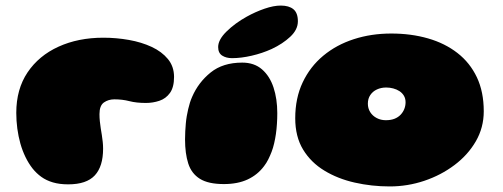

<svg xmlns="http://www.w3.org/2000/svg" viewBox="-20 -639 1806 690"><path d="M225 23.5Q194 23.5 170.2 16.5Q146.5 9.5 128.8 -3.2Q111 -16 97 -33.5Q82.5 -52 71.5 -74.8Q60.5 -97.5 53.2 -123.2Q46 -149 42.2 -177Q38.5 -205 38.5 -233.5Q38.5 -318.5 79 -378.8Q119.5 -439 190.2 -471.2Q261 -503.5 351.5 -503.5Q398 -503.5 443.2 -495.5Q488.5 -487.5 525 -470.5Q561.5 -453.5 583.5 -426.8Q605.5 -400 605.5 -362.5Q605.5 -325.5 590.8 -305Q576 -284.5 552.8 -276.8Q529.5 -269 504.5 -269Q470 -269 445 -275.5Q420 -282 391 -282Q369.5 -282 353.5 -270.8Q337.5 -259.5 337.5 -229Q337.5 -216 338.8 -203.2Q340 -190.5 342 -178.2Q344 -166 346 -153.5Q348 -141 349.2 -129Q350.5 -117 350.5 -104.5Q350.5 -41 320.8 -8.8Q291 23.5 225 23.5Z M784.5 22.5Q728.5 22.5 698.2 3.5Q668 -15.5 656.5 -51.5Q645 -87.5 645 -138Q645 -153 645.8 -167.5Q646.5 -182 647.8 -195.5Q649 -209 651.2 -221.8Q653.5 -234.5 656.2 -246.5Q659 -258.5 662.5 -269.8Q666 -281 670.5 -291Q693 -343 737 -378.5Q781 -414 850.5 -414Q893.5 -414 921.5 -389.8Q949.5 -365.5 963 -324.5Q976.5 -283.5 976.5 -232.5Q976.5 -212.5 975.2 -193.5Q974 -174.5 971.5 -157.2Q969 -140 965.2 -123.8Q961.5 -107.5 956 -93.2Q950.5 -79 944 -66Q937.5 -53 929 -42Q906 -11 870.2 5.8Q834.5 22.5 784.5 22.5ZM814 -430Q793 -430 778.5 -439.2Q764 -448.5 764 -470Q764 -496.5 794.5 -526.2Q825 -556 866.5 -579Q898 -596.5 930.8 -607.8Q963.5 -619 989 -619Q1018.5 -619 1034.5 -605.8Q1050.5 -592.5 1050.5 -562.5Q1050.5 -532.5 1023.2 -507Q996 -481.5 956.5 -463Q922.5 -447.5 884.5 -438.8Q846.5 -430 814 -430Z M1380.5 31Q1315.5 31 1254.8 17.2Q1194 3.5 1145.8 -25.8Q1097.5 -55 1069.2 -101.5Q1041 -148 1041 -214Q1041 -286.5 1067.8 -343Q1094.5 -399.5 1141.8 -438.8Q1189 -478 1251.5 -498.2Q1314 -518.5 1386 -518.5Q1457.5 -518.5 1518.2 -501Q1579 -483.5 1624 -448.5Q1669 -413.5 1693.8 -361.2Q1718.5 -309 1718.5 -239Q1718.5 -180.5 1690 -131.2Q1661.5 -82 1613.2 -45.8Q1565 -9.5 1504.8 10.8Q1444.5 31 1380.5 31ZM1366.5 -207Q1384.5 -207 1397.8 -212.2Q1411 -217.5 1419.8 -226.8Q1428.5 -236 1433 -247.5Q1437.5 -259 1437.5 -271.5Q1437.5 -285 1431.5 -295Q1425.5 -305 1415.5 -311.5Q1405.5 -318 1393.2 -321.2Q1381 -324.5 1368 -324.5Q1349.5 -324.5 1334.5 -317.5Q1319.5 -310.5 1310.8 -297.5Q1302 -284.5 1302 -266.5Q1302 -249.5 1310.5 -236Q1319 -222.5 1333.8 -214.8Q1348.5 -207 1366.5 -207Z"/></svg>

Font: Gluten Black
Style: Regular
Weight: 900
Designer: Tyler Finck
Foundry: Etcetera Type Company
Version: Version 1.300